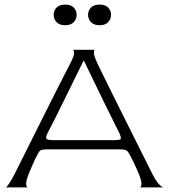

<svg xmlns="http://www.w3.org/2000/svg" viewBox="-20 -817 735 837"><path d="M5 0Q9 -1 19 -15.5Q29 -30 45 -61Q53 -77 71.5 -114Q90 -151 114.5 -200Q139 -249 165.5 -302Q192 -355 216.5 -403.5Q241 -452 259.5 -488.5Q278 -525 286 -540Q303 -572 303 -586Q303 -600 296 -600H394Q389 -600 389.5 -586Q390 -572 405 -540Q412 -525 430 -488.5Q448 -452 472 -403.5Q496 -355 522.5 -302Q549 -249 573.5 -200Q598 -151 616.5 -114Q635 -77 643 -61Q660 -27 673.5 -13.5Q687 0 693 0H589Q596 0 596.5 -16.5Q597 -33 580 -71Q573 -88 563 -108.5Q553 -129 549 -136Q539 -156 532 -161Q525 -166 499 -166H192Q163 -166 156 -161Q149 -156 140 -137Q134 -126 123.5 -102Q113 -78 106 -61Q93 -28 94 -14Q95 0 102 0ZM214 -206H474Q503 -206 506 -211Q509 -216 502 -233Q491 -256 472 -293.5Q453 -331 431 -376.5Q409 -422 386.5 -468Q364 -514 346 -552H344Q326 -515 303.5 -469.5Q281 -424 259 -379Q237 -334 218 -296.5Q199 -259 187 -236Q179 -220 182 -213Q185 -206 214 -206ZM264 -707Q240 -707 227 -720Q214 -733 214 -752Q214 -771 226.5 -784Q239 -797 264 -797Q289 -797 301.5 -784Q314 -771 314 -752Q314 -733 301 -720Q288 -707 264 -707ZM414 -707Q390 -707 377 -720Q364 -733 364 -752Q364 -771 376.5 -784Q389 -797 414 -797Q439 -797 451.5 -784Q464 -771 464 -752Q464 -733 451 -720Q438 -707 414 -707Z"/></svg>

Font: Red Rose Light
Style: Regular
Weight: 300
Designer: Jaikishan Patel
Version: Version 1.001; ttfautohint (v1.8.3)